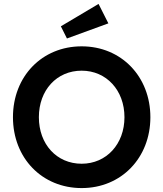

<svg xmlns="http://www.w3.org/2000/svg" viewBox="-20 -948 832 978"><path d="M396 10C598 10 746 -144 746 -351C746 -558 598 -712 396 -712C194 -712 46 -559 46 -351C46 -143 194 10 396 10ZM178 -351C178 -489 269 -588 396 -588C522 -588 614 -488 614 -351C614 -214 522 -114 396 -114C269 -114 178 -213 178 -351ZM290 -814 321 -752 532 -829 482 -928Z"/></svg>

Font: Easer Grotesk Medium
Style: Regular
Weight: 500
Designer: Boardeaser, Bonnie Shaver-Troup, Thomas Jockin
Foundry: Lexend
Version: Version 1.001;Glyphs 3.1.2 (3151)